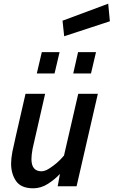

<svg xmlns="http://www.w3.org/2000/svg" viewBox="-20 -1007 614 1038"><path d="M275 -610H179L206 -725H302ZM472 -610H376L402 -725H499ZM160 11Q94 11 67 -28Q40 -67 40 -123Q40 -149 47 -187Q51 -209 118 -500H224Q159 -218 156 -202Q150 -168 150 -147Q150 -82 203 -81Q222 -81 243 -94Q264 -107 284.5 -124Q305 -141 326 -166L403 -500H509L394 0H292L304 -67Q279 -39 240.5 -14Q202 11 160 11ZM327 -811 318 -895 565 -987 574 -892Z"/></svg>

Font: Storia Sans SemiBold
Style: Italic
Weight: 600
Italic angle: -13°
Designer: Campivisivi
Foundry: Accademia di Belle Arti di Urbino and students of MA course of Visual design
Version: Version 60.001;May 25, 2020;FontCreator 12.0.0.2522 64-bit